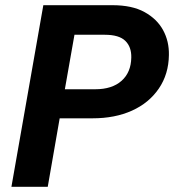

<svg xmlns="http://www.w3.org/2000/svg" viewBox="-20 -720 671 740"><path d="M24 0 147 -700H413Q489 -700 537 -673.5Q585 -647 608.5 -604Q632 -561 631 -508Q630 -434 592 -378.5Q554 -323 488.5 -293.5Q423 -264 337 -264H210L164 0ZM230 -376H347Q412 -376 448.5 -408.5Q485 -441 486 -498Q487 -539 463 -562.5Q439 -586 384 -586H267Z"/></svg>

Font: DM Sans 20pt ExtraBold
Style: Italic
Weight: 800
Italic angle: -10°
Version: Version 4.004;gftools[0.9.30]